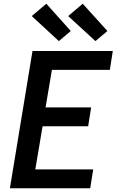

<svg xmlns="http://www.w3.org/2000/svg" viewBox="-20 -1008 640 1028"><path d="M33 0 154 -735H584L568 -634H258L224 -433H468L452 -332H208L169 -101H479L463 0ZM491 -788 345 -922 423 -988 555 -842ZM295 -788 150 -922 228 -988 359 -842Z"/></svg>

Font: Iosevka Extended
Style: Bold Italic
Weight: 700
Width: 7
Italic angle: -9°
Monospace: yes
Designer: Belleve Invis
Foundry: Belleve Invis
Version: Version 32.5.0; ttfautohint (v1.8.4)